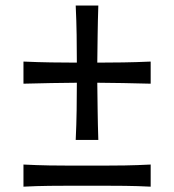

<svg xmlns="http://www.w3.org/2000/svg" viewBox="-20 -679 636 702"><path d="M65.8 3.5Q114.7 1 160.8 0.5Q206.8 0 246.6 0H350.1Q390.3 0 436.1 0.5Q481.9 1 530.9 3.5V-77.4Q481.9 -74.9 436.1 -74.1Q390.3 -73.4 350.1 -73.4H246.6Q206.8 -73.4 160.8 -74.1Q114.7 -74.9 65.8 -77.4ZM256.8 -167.3H339.5Q337.6 -225.4 337 -275Q336.3 -324.6 335.7 -376.5Q382.8 -376 429.9 -375.3Q477.1 -374.6 530.9 -373V-453.9Q477.1 -451.5 429.9 -450.8Q382.8 -450.1 335.7 -450Q336.3 -501.9 337 -551.3Q337.6 -600.7 339.5 -658.8H256.8Q259.5 -600.7 260.2 -551.5Q260.9 -502.3 261 -450Q214.3 -450.1 167.2 -450.8Q120 -451.5 65.8 -453.9V-373Q120 -374.6 167.2 -375.3Q214.3 -376 261 -376.5Q260.9 -324.6 260.2 -275Q259.5 -225.4 256.8 -167.3Z"/></svg>

Font: Pinar FD VF
Style: Regular
Weight: 300
Designer: Amin Abedi
Version: Version 2.000